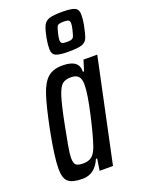

<svg xmlns="http://www.w3.org/2000/svg" viewBox="-145 -817 653 890"><g transform="rotate(-20 182.0 -372.0)"><path d="M14 -73Q14 -131 38 -254Q60 -364 78 -418.5Q96 -473 122.5 -495.5Q149 -518 194 -518Q277 -518 274 -458H280L296 -510H364L256 0H190L199 -58H193Q165 8 104 8Q55 8 34.5 -9Q14 -26 14 -73ZM201 -116Q218 -165 239.5 -260.5Q261 -356 261 -399Q261 -428 249.5 -440.5Q238 -453 213 -453Q185 -453 170 -440.5Q155 -428 142 -387.5Q129 -347 111 -255Q100 -200 93 -160Q86 -120 86 -102Q86 -75 95.5 -66.5Q105 -58 131 -58Q158 -58 174 -71Q190 -84 201 -116ZM164 -610Q164 -634 169 -660Q177 -703 186 -721Q195 -739 214.5 -745.5Q234 -752 278 -752Q324 -752 341 -743.5Q358 -735 358 -710Q358 -685 353 -660Q344 -615 336.5 -598Q329 -581 309.5 -574.5Q290 -568 244 -568Q198 -568 181 -576.5Q164 -585 164 -610ZM296 -660Q300 -676 300 -688Q300 -699 293.5 -703Q287 -707 270 -707Q253 -707 245.5 -704Q238 -701 235 -693Q232 -685 226 -660Q222 -644 222 -632Q222 -621 228.5 -617Q235 -613 252 -613Q269 -613 276.5 -616.5Q284 -620 287 -628Q290 -636 296 -660Z"/></g></svg>

Font: Saira Ultra Condensed Medium
Style: Italic
Weight: 500
Width: 1
Italic angle: -12°
Designer: Hector Gatti with collaboration of the Omnibus-Type team
Foundry: Omnibus-Type
Version: Version 1.001; ttfautohint (v1.8)